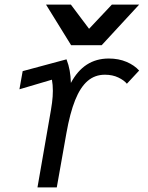

<svg xmlns="http://www.w3.org/2000/svg" viewBox="-20 -810 640 830"><path d="M193 -293Q201.5 -339.5 205 -366.2Q208.5 -393 208.5 -417.5Q208.5 -443.5 204.5 -465.5L64 -424L78 -502.5L267.5 -553.5Q277 -529 281.2 -505.2Q285.5 -481.5 286.5 -451.5Q342.5 -557 450 -557Q493 -557 527 -542.5Q561 -528 581.5 -505L528.5 -448Q517 -462.5 491.8 -474.8Q466.5 -487 433.5 -487Q390 -487 358.5 -459.8Q327 -432.5 304.8 -377Q282.5 -321.5 267 -234L225.5 0H142ZM179 -790H286.5L365 -685.5L463.5 -790H581.5L419.5 -614.5H287.5Z"/></svg>

Font: JuliaMono
Style: Italic
Weight: 400
Italic angle: -9°
Monospace: yes
Designer: cormullion
Foundry: corm
Version: Version 0.057; ttfautohint (v1.8.4)